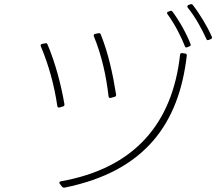

<svg xmlns="http://www.w3.org/2000/svg" viewBox="-20 -888 1040 918"><path d="M967 -701C969 -696 973 -695 978 -697L988 -701C993 -703 995 -707 993 -712C972 -760 935 -822 902 -864C899 -868 896 -869 892 -868L881 -864C875 -862 874 -856 878 -851C914 -807 947 -746 967 -701ZM864 -667C866 -661 870 -660 875 -662L885 -666C891 -668 893 -672 891 -677C874 -723 838 -788 805 -832C802 -836 799 -837 795 -836L784 -832C778 -830 777 -825 781 -820C815 -774 847 -711 864 -667ZM499 -427C500 -421 504 -418 510 -420L528 -425C533 -426 536 -430 535 -436C520 -532 498 -633 462 -723C460 -729 456 -730 450 -729L435 -726C429 -725 427 -720 429 -714C465 -626 488 -527 499 -427ZM264 -374 281 -379C286 -380 289 -384 288 -390C272 -484 244 -589 207 -676C205 -681 202 -682 197 -681L181 -678C175 -677 173 -672 175 -667C212 -580 240 -479 254 -381C255 -375 259 -373 264 -374ZM266 -9 277 5C280 8 284 10 289 9C675 -69 836 -299 873 -622C874 -627 871 -631 866 -632L852 -634C846 -635 842 -633 841 -627C805 -298 623 -83 270 -21C263 -19 262 -15 266 -9Z"/></svg>

Font: LINE Seed JP_OTF Thin
Style: Regular
Weight: 250
Designer: LY Corporation & Fontrix & Fontworks
Version: Version 1.007